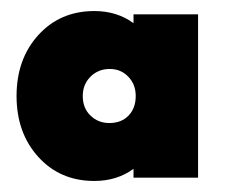

<svg xmlns="http://www.w3.org/2000/svg" viewBox="-20 -738 407 348"><path d="M151 -410Q89 -410 49.5 -453.5Q10 -497 10 -564Q10 -631 49.5 -674.5Q89 -718 151 -718Q192 -718 222 -696V-712H339V-416H222V-432Q192 -410 151 -410ZM178 -515Q200 -515 213 -528.5Q226 -542 226 -564Q226 -585 212.5 -599Q199 -613 179 -613Q158 -613 144 -599Q130 -585 130 -564Q130 -542 144 -528.5Q158 -515 178 -515Z"/></svg>

Font: Outfit Black
Style: Regular
Weight: 900
Designer: Rodrigo Fuenzalida
Foundry: fragTYPE
Version: Version 1.100; ttfautohint (v1.8.4.7-5d5b)